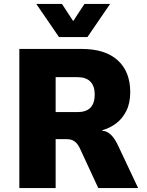

<svg xmlns="http://www.w3.org/2000/svg" viewBox="-20 -953 743 973"><path d="M78 0V-705H395Q513 -705 576.5 -647.5Q640 -590 640 -486Q640 -430 620 -390.5Q600 -351 567.5 -327Q535 -303 498 -293L500 -290L513 -288Q531 -282 547 -265Q563 -248 579 -214L680 0H478L384 -203Q376 -219 366.5 -229Q357 -239 345 -243.5Q333 -248 315 -248H262V0ZM262 -385H373Q417 -385 438.5 -407.5Q460 -430 460 -474Q460 -517 438 -539.5Q416 -562 372 -562H262ZM279 -765 164 -933H294L351 -846L408 -933H538L423 -765Z"/></svg>

Font: Nunito Sans 7pt SemiCondensed Black
Style: Regular
Weight: 900
Width: 4
Designer: Vernon Adams
Foundry: Vernon Adams
Version: Version 3.101;gftools[0.9.27]